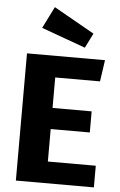

<svg xmlns="http://www.w3.org/2000/svg" viewBox="-62 -999 651 1042"><g transform="rotate(5 263.0 -478.0)"><path d="M473 -576H229V-410H442V-295H229V-118H490V0H65V-693H490ZM415 -831 375 -751 135 -838 194 -956Z"/></g></svg>

Font: Fira Sans BGR
Style: Bold
Weight: 700
Designer: bBox Type GmbH & Carrois Corporate GbR & Edenspiekermann AG
Foundry: bBox Type GmbH & Carrois Corporate GbR & Edenspiekermann AG
Version: Version 4.301